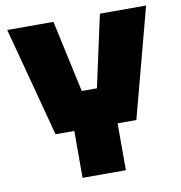

<svg xmlns="http://www.w3.org/2000/svg" viewBox="-79 -773 798 847"><g transform="rotate(-10 320.0 -350.0)"><path d="M223 0V-210H139L9 -700H216L286 -378H354L424 -700H631L501 -210H417V0Z"/></g></svg>

Font: Tektur ExtraBold
Style: Regular
Weight: 800
Designer: Adam Jagosz
Foundry: Adam Jagosz
Version: Version 1.005;gftools[0.9.30]